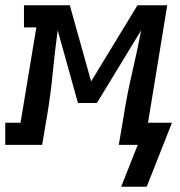

<svg xmlns="http://www.w3.org/2000/svg" viewBox="-62 -550 682 729"><path d="M495 159H398L461 0H389L407 -106Q420 -189 439 -270.5Q458 -352 474 -435L306 -159H234L157 -435Q146 -353 138 -270.5Q130 -188 116 -106L98 0H-42V-84H16L76 -446H29V-530H203L284 -241L460 -530H573L500 -84H591Z"/></svg>

Font: Iosevka Slab Medium Extended
Style: Italic
Weight: 500
Width: 7
Italic angle: -9°
Monospace: yes
Designer: Belleve Invis
Foundry: Belleve Invis
Version: Version 11.1.0; ttfautohint (v1.8.3)